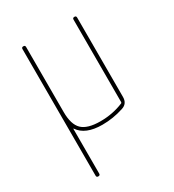

<svg xmlns="http://www.w3.org/2000/svg" viewBox="-179 -623 857 945"><g transform="rotate(-30 250.0 -150.5)"><path d="M89.8 210V-509.8Q89.8 -519.5 100.1 -519.5Q110.4 -519.5 110.4 -509.8V-139.6Q110.4 -69.3 141.1 -39.6Q171.9 -9.8 245.1 -9.8Q315.4 -9.8 376 -35.2Q379.9 -36.1 379.9 -42V-509.8Q379.9 -519.5 390.1 -519.5Q400.4 -519.5 400.4 -509.8V-58.6Q400.4 -20.5 366.2 -9.8Q306.6 9.8 245.1 9.8Q148.4 9.8 112.3 -44.9Q111.3 -45.9 110.8 -44.9Q110.4 -43.9 110.4 -43V210Q110.4 219.7 100.1 219.7Q89.8 219.7 89.8 210Z"/></g></svg>

Font: Rounded-X Mgen+ 1mn thin
Style: Regular
Weight: 100
Designer: [Source Han Sans]
Ryoko NISHIZUKA  (kana & ideographs); Paul D. Hunt (Latin, Greek & Cyrillic); Wenlong ZHANG  (bopomofo
Version: Version 1.059.20150602